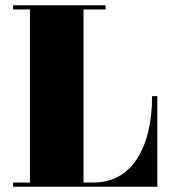

<svg xmlns="http://www.w3.org/2000/svg" viewBox="-20 -720 649 731"><path d="M30 -9V-25H94V-684H30V-700H382V-684H298V-25H333Q443 -25 501 -114.5Q559 -204 559 -354H579V-9Z"/></svg>

Font: Elsie Black
Style: Regular
Weight: 900
Designer: Alejandro Inler
Foundry: Alejandro Inler
Version: 1.002